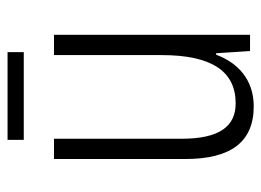

<svg xmlns="http://www.w3.org/2000/svg" viewBox="-114 -678 708 521"><g transform="rotate(-90 240.5 -417.0)"><path d="M360 -751H122V-707H360ZM407 -625H352V-333C352 -197 308 -132 221 -132C158 -132 125 -177 125 -279V-625H70V-269C70 -148 114 -83 213 -83C287 -83 332 -128 353 -185H357L363 -93H407Z"/></g></svg>

Font: Noto Sans Kannada UI Condensed Light
Style: Regular
Weight: 300
Width: 3
Designer: Jelle Bosma - Monotype Design Team
Foundry: Monotype Imaging Inc.
Version: Version 2.005